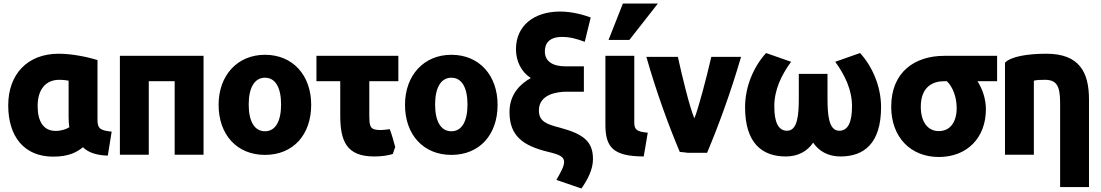

<svg xmlns="http://www.w3.org/2000/svg" viewBox="-20 -863 6290 1097"><path d="M454 -22C421 5 375 32 284 32C118 32 27 -83 27 -261C27 -439 137 -556 315 -556C393 -556 482 -537 537 -520V-176C537 -125 559 -117 618 -111L596 26C535 25 484 9 454 -22ZM372 -191V-402C364 -404 340 -407 318 -407C241 -407 195 -351 195 -258C195 -171 227 -115 298 -115C332 -115 360 -126 376 -136C374 -152 372 -171 372 -191Z M1143 -544V21H978V-399H830V21H665V-544Z M1758 -264C1758 -93 1655 22 1494 22C1334 22 1229 -93 1229 -264C1229 -433 1337 -550 1494 -550C1653 -550 1758 -433 1758 -264ZM1586 -266C1586 -360 1555 -419 1494 -419C1433 -419 1401 -360 1401 -266C1401 -171 1433 -113 1494 -113C1555 -113 1586 -172 1586 -266Z M2238 -23 2224 17C2197 25 2163 31 2118 31C1958 31 1924 -59 1924 -204V-399H1788V-544H2256V-399H2090V-197C2090 -151 2096 -130 2119 -124C2140 -118 2165 -119 2207 -125C2220 -90 2229 -56 2238 -23Z M2823 -264C2823 -93 2720 22 2559 22C2399 22 2294 -93 2294 -264C2294 -433 2402 -550 2559 -550C2718 -550 2823 -433 2823 -264ZM2651 -266C2651 -360 2620 -419 2559 -419C2498 -419 2466 -360 2466 -266C2466 -171 2498 -113 2559 -113C2620 -113 2651 -172 2651 -266Z M3181 -133C3319 -96 3368 -51 3368 46C3368 106 3337 164 3302 214L3159 165C3182 124 3203 89 3203 63C3203 33 3181 21 3109 4C2966 -31 2891 -88 2891 -223C2891 -327 2956 -386 3013 -417C2957 -453 2928 -515 2928 -582C2928 -717 3032 -797 3180 -797C3253 -797 3321 -776 3355 -763L3321 -624C3274 -642 3235 -652 3191 -652C3119 -652 3093 -616 3093 -569C3093 -511 3140 -484 3210 -484H3316V-339H3217C3164 -339 3059 -325 3059 -232C3059 -169 3103 -153 3181 -133Z M3681 -105 3658 31C3485 30 3439 -20 3439 -150V-544H3604V-161C3604 -122 3620 -110 3681 -105ZM3576 -635H3457L3539 -843H3739Z M3947 -187C3965 -223 4018 -423 4044 -538H4214C4155 -335 4086 -147 4020 10H3909C3897 8 3876 6 3864 5C3799 -149 3731 -335 3673 -538H3853C3879 -421 3918 -258 3947 -187Z M4544 -441H4708V-302C4708 -210 4714 -116 4775 -116C4825 -116 4848 -164 4848 -256C4848 -350 4807 -435 4752 -510L4894 -560C4962 -486 5014 -372 5014 -251C5014 -45 4918 31 4782 31C4712 31 4659 1 4626 -48C4593 1 4540 31 4470 31C4334 31 4237 -45 4237 -251C4237 -372 4289 -486 4357 -560L4500 -510C4445 -435 4404 -350 4404 -256C4404 -164 4427 -116 4477 -116C4538 -116 4544 -210 4544 -302Z M5613 -239C5613 -76 5506 34 5344 34C5184 34 5072 -78 5072 -253C5072 -450 5204 -544 5376 -544H5677V-399H5565C5593 -355 5613 -298 5613 -239ZM5446 -245C5446 -307 5425 -365 5390 -399H5374C5312 -399 5241 -369 5241 -253C5241 -166 5281 -114 5344 -114C5409 -114 5446 -166 5446 -245Z M5722 21V-505C5756 -540 5850 -556 5959 -556C6147 -556 6202 -450 6202 -295V206H6037V-276C6037 -372 6017 -407 5950 -407C5917 -407 5904 -406 5887 -402V21Z"/></svg>

Font: Repo ExtraBold
Style: Bold
Weight: 700
Designer: Stefan Peev
Foundry: Context Ltd
Version: Version 1.502